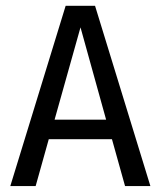

<svg xmlns="http://www.w3.org/2000/svg" viewBox="-20 -624 540 644"><path d="M250 -532.2 163.1 -222.7H335.9ZM200.2 -604.5H298.8L484.4 0H399.4L355.5 -157.2H143.6L99.6 0H14.6Z"/></svg>

Font: BabelStone Irk Bitig
Style: Regular
Weight: 400
Designer: Andrew West
Foundry: BabelStone
Version: Version 1.03 June 7, 2023